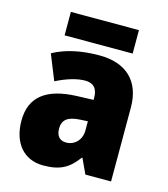

<svg xmlns="http://www.w3.org/2000/svg" viewBox="-110 -813 796 910"><g transform="rotate(15 288.0 -358.5)"><path d="M459 -727H125V-612H459ZM310 -563C219 -563 144 -546 84 -513L134 -389C186 -415 235 -430 275 -430C314 -430 337 -410 337 -362V-352L252 -349C109 -343 32 -287 32 -169C32 -59 91 10 186 10C270 10 311 -15 354 -73H357L391 0H517V-363C517 -494 439 -563 310 -563ZM299 -245 337 -247V-202C337 -155 304 -123 263 -123C233 -123 214 -141 214 -179C214 -220 238 -242 299 -245Z"/></g></svg>

Font: Noto Sans Arabic UI SmCn Bk
Style: Regular
Weight: 900
Width: 4
Designer: Monotype Design Team, Nadine Chahine and Nizar Qandah
Foundry: Monotype Imaging Inc.
Version: Version 2.010